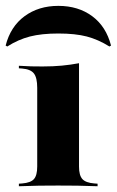

<svg xmlns="http://www.w3.org/2000/svg" viewBox="-43 -647 406 667"><path d="M86.3 -209.7V-341.9Q86.3 -376.6 75 -391.5Q63.7 -406.5 33.9 -408.9L22.6 -409.7V-418.5Q48.4 -416.9 65.3 -416.5Q82.3 -416.1 104.8 -416.1Q141.9 -416.1 171.8 -419Q201.6 -421.8 231.5 -427.4V-418.5V-209.7ZM158.9 -2.4Q121.8 -2.4 93.1 -2Q64.5 -1.6 22.6 0V-8.9L33.9 -9.7Q63.7 -12.1 75 -25Q86.3 -37.9 86.3 -68.5V-209.7H231.5V-68.5Q231.5 -37.9 243.1 -25Q254.8 -12.1 284.7 -9.7L296 -8.9V0Q254.8 -1.6 225.8 -2Q196.8 -2.4 158.9 -2.4ZM159.7 -626.6Q229 -626.6 277.4 -590.7Q325.8 -554.8 342.7 -488.7L337.1 -485.5Q298.4 -509.7 258.5 -520.2Q218.5 -530.6 159.7 -530.6Q101.6 -530.6 60.9 -520.2Q20.2 -509.7 -17.7 -485.5L-23.4 -488.7Q-6.5 -554.8 42.3 -590.7Q91.1 -626.6 159.7 -626.6Z"/></svg>

Font: Playfair 144pt SemiExpanded Black
Style: Regular
Weight: 900
Width: 6
Designer: Claus Eggers Sørensen
Foundry: Claus Eggers Sørensen
Version: Version 2.203